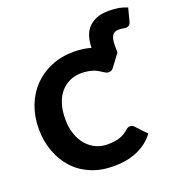

<svg xmlns="http://www.w3.org/2000/svg" viewBox="-157 -1034 1114 1178"><g transform="rotate(-20 400.5 -445.5)"><path d="M505.4 -721.2V-725.6Q505.4 -754.4 514.2 -788.1Q522.5 -819.8 542.5 -844.2Q561 -866.7 596.7 -883.8Q631.3 -898.9 682.6 -898.9Q701.7 -898.9 717.8 -897.5Q731 -896.5 748 -893.6Q760.7 -891.1 774.9 -886.7Q785.2 -883.8 801.3 -877.4L779.3 -793Q776.4 -781.2 771.5 -775.9Q766.6 -769.5 759.3 -767.1Q752 -764.6 746.1 -764.6Q738.3 -764.6 731 -766.1Q727.5 -766.6 716.8 -768.6Q706.1 -769.5 699.7 -769.5Q669.9 -769.5 657.2 -749Q644.5 -728 644.5 -688V-639.6L587.4 -563Q581.1 -554.7 574.7 -550.3Q567.4 -544.4 553.7 -544.4Q545.4 -544.4 536.6 -548.3Q531.2 -550.8 519.5 -558.6Q513.7 -562 500 -570.8Q488.8 -577.6 474.6 -583.5Q457 -589.4 439.9 -592.8Q415.5 -597.2 393.6 -597.2Q350.1 -597.2 316.9 -581.5Q281.2 -564.9 256.8 -536.6Q231 -506.3 217.8 -463.4Q204.1 -420.9 204.1 -364.3Q204.1 -307.1 219.7 -265.1Q234.4 -221.7 261.2 -191.9Q287.1 -162.1 321.8 -146.5Q356 -130.9 397 -130.9Q418 -130.9 439 -133.3Q455.1 -135.3 474.6 -141.1Q492.2 -146.5 505.4 -154.8Q520.5 -163.6 535.2 -176.8Q540.5 -181.6 547.9 -185.5Q554.7 -188.5 562.5 -188.5Q569.3 -188.5 574.7 -186.5Q580.1 -184.6 585.9 -178.7L652.8 -107.9Q609.9 -51.3 543 -21.5Q476.6 7.8 386.2 7.8Q301.8 7.8 237.3 -20.5Q170.9 -48.3 126 -98.6Q80.6 -148.4 55.7 -216.3Q30.8 -284.7 30.8 -364.3Q30.8 -445.3 57.6 -514.6Q84 -582.5 131.8 -631.8Q179.2 -680.7 247.1 -709Q312.5 -736.3 394.5 -736.3Q422.9 -736.3 452.6 -732.4Q477.5 -729 505.4 -721.2Z"/></g></svg>

Font: Lato-ExtraBold
Style: Regular
Weight: 500
Designer: Lukasz Dziedzic with Adam Twardoch and Botio Nikoltchev
Foundry: tyPoland Lukasz Dziedzic
Version: ""